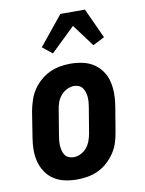

<svg xmlns="http://www.w3.org/2000/svg" viewBox="-86 -825 673 893"><g transform="rotate(-10 250.0 -378.0)"><path d="M206 8Q177 8 148.5 2Q120 -4 97 -19Q74 -34 58.5 -57Q43 -80 36 -107.5Q29 -135 29.5 -164.5Q30 -194 35 -223L54 -343Q59 -368 67 -392.5Q75 -417 89.5 -439Q104 -461 124.5 -479Q145 -497 168.5 -508Q192 -519 217 -523.5Q242 -528 267 -528Q296 -528 324.5 -522Q353 -516 376 -501Q399 -486 415 -463Q431 -440 437.5 -412.5Q444 -385 444 -355.5Q444 -326 439 -297L419 -177Q415 -152 407 -127.5Q399 -103 384 -81Q369 -59 349 -41Q329 -23 305.5 -12Q282 -1 256.5 3.5Q231 8 206 8ZM208 -97Q225 -97 242 -105.5Q259 -114 270.5 -128.5Q282 -143 288 -160Q294 -177 297 -194L317 -314Q319 -326 320 -338Q321 -350 320 -362Q319 -374 315.5 -385Q312 -396 305.5 -405Q299 -414 288.5 -418.5Q278 -423 266 -423Q249 -423 232 -414.5Q215 -406 203 -391.5Q191 -377 185 -360Q179 -343 177 -326L157 -206Q155 -194 154 -182Q153 -170 154 -158Q155 -146 158 -135Q161 -124 167.5 -115Q174 -106 185 -101.5Q196 -97 208 -97ZM196 -589 150 -626 262 -764H378L443 -622L435 -618L388 -594L310 -699Z"/></g></svg>

Font: Iosevka Curly Slab Extrabold
Style: Italic
Weight: 800
Italic angle: -9°
Monospace: yes
Designer: Belleve Invis
Foundry: Belleve Invis
Version: Version 22.1.2; ttfautohint (v1.8.4)